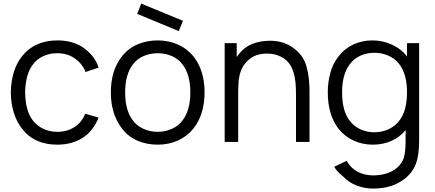

<svg xmlns="http://www.w3.org/2000/svg" viewBox="-20 -808 2479 1093"><path d="M466.5 -398Q458.5 -422 441.2 -442.8Q424 -463.5 403 -477Q363 -505 306 -505Q263.5 -505 227 -488.8Q190.5 -472.5 166.5 -439.5Q125 -386 123 -281Q125 -176.5 166.5 -123Q190.5 -91.5 227 -74.5Q263.5 -57.5 306 -57.5Q363.5 -57.5 405 -85.5Q443.5 -109.5 465.5 -160.5L541.5 -138.5Q510.5 -62.5 453 -25Q391.5 15.5 306 15.5Q174.5 15.5 105 -76Q44 -153.5 41.5 -281Q44 -410 105 -487.5Q177 -578 307.5 -578Q388 -578 447 -541.5Q480 -520.5 505 -490Q530 -459.5 541.5 -423Z M997.5 -631 761 -729 784 -787.5 1021.5 -689.5ZM674.5 -76Q611 -158 611 -282.5Q611 -407.5 674.5 -487.5Q710.5 -533 763.2 -555.5Q816 -578 878 -578Q908.5 -578 937.8 -572Q967 -566 993 -554.5Q1019 -543 1041.2 -526Q1063.5 -509 1081 -487.5Q1144.5 -407 1144.5 -282.5Q1144.5 -156 1081 -76Q1044.5 -31 992.2 -7.8Q940 15.5 878 15.5Q815 15.5 762.8 -7Q710.5 -29.5 674.5 -76ZM736 -123Q759 -91.5 796.8 -74.5Q834.5 -57.5 878 -57.5Q920.5 -57.5 958.5 -74.5Q996.5 -91.5 1019.5 -123Q1063.5 -180.5 1063.5 -282.5Q1063.5 -383 1019.5 -440.5Q996.5 -472 959.2 -488.5Q922 -505 878 -505Q834 -505 796.5 -488.5Q759 -472 736 -440.5Q692.5 -384 692.5 -282.5Q692.5 -179 736 -123Z M1742 -273V0H1665V-271Q1665 -308.5 1662 -339.2Q1659 -370 1651.5 -395Q1644 -420 1631.5 -439.2Q1619 -458.5 1599.5 -473Q1556.5 -503 1500.5 -503Q1434 -503 1394.5 -466.5Q1353 -431 1342 -370Q1336 -340.5 1336 -289.5V0H1259V-562.5H1327.5V-483.5Q1338.5 -500.5 1354.5 -516.5Q1382 -545 1419 -559Q1456 -573 1495.5 -575Q1499 -575.5 1504.8 -575.8Q1510.5 -576 1518.5 -576Q1598.5 -576 1655 -531Q1708.5 -491 1725.5 -427Q1743.5 -362.5 1742 -273Z M2366 -562.5V-8.5Q2366 76.5 2347 126Q2328 175.5 2281.5 211.5Q2211 265.5 2104.5 265.5Q2054.5 265.5 2008.8 247.5Q1963 229.5 1931.5 195Q1915.5 183 1903.2 169.5Q1891 156 1882.5 141.5L1953.5 107.5Q1959 119 1973 135.5Q1996 162.5 2030.8 176.5Q2065.5 190.5 2104.5 190.5Q2143.5 190.5 2178 180.2Q2212.5 170 2238 149Q2269.5 122 2279 89.5Q2289 55.5 2289 -8.5V-67.5Q2256 -27 2208 -5.8Q2160 15.5 2102.5 15.5Q2043.5 15.5 1992.8 -7.8Q1942 -31 1907.5 -75Q1846 -153.5 1846 -282.5Q1846 -341 1860.8 -394Q1875.5 -447 1907.5 -487.5Q1941 -531.5 1991.5 -554.8Q2042 -578 2099.5 -578Q2158.5 -578 2211 -554Q2264 -530 2297 -486.5V-562.5ZM2297 -282.5Q2297 -387 2251.5 -445Q2227.5 -475 2191 -491.2Q2154.5 -507.5 2112 -507.5Q2068 -507.5 2031 -490.8Q1994 -474 1970 -440.5Q1927.5 -384 1927.5 -282.5Q1927.5 -178 1969 -123Q1993 -90 2030.5 -72.5Q2068 -55 2110.5 -55Q2154 -55 2190.8 -71.8Q2227.5 -88.5 2251.5 -119Q2297 -175.5 2297 -282.5Z"/></svg>

Font: Russisch Sans
Style: Regular
Weight: 400
Designer: Michael Sharanda (font) & Cristiano Sobral (main changes)
Foundry: Michael Sharanda
Version: Version 2.00;October 25, 2020;FontCreator 13.0.0.2681 64-bit